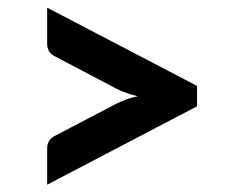

<svg xmlns="http://www.w3.org/2000/svg" viewBox="-20 -594 620 513"><path d="M506.5 -364.5V-310L106 -100.5V-197.5Q106 -208.5 111.2 -217.5Q116.5 -226.5 129.5 -232.5L293 -318Q305.5 -324 319 -328.8Q332.5 -333.5 348 -337Q332.5 -340.5 319 -345.2Q305.5 -350 293 -356L129.5 -442Q116.5 -448 111.2 -457Q106 -466 106 -476.5V-573.5Z"/></svg>

Font: Lato 2
Style: Regular
Weight: 800
Designer: Lukasz Dziedzic with Adam Twardoch and Botio Nikoltchev
Foundry: tyPoland Lukasz Dziedzic
Version: Version 2.015; 2015-08-06; http://www.latofonts.com/